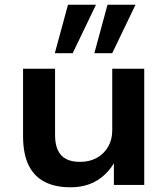

<svg xmlns="http://www.w3.org/2000/svg" viewBox="-20 -786 714 816"><path d="M279 10Q215 10 170 -13Q125 -36 101.5 -84Q78 -132 78 -208V-494H214V-212Q214 -173 226 -147.5Q238 -122 261.5 -110Q285 -98 320 -98Q361 -98 392 -115.5Q423 -133 440 -163Q457 -193 457 -231V-494H593V0H464V-103H470Q442 -50 394 -20Q346 10 279 10ZM381 -560 437 -766H556L457 -560ZM213 -560 269 -766H388L289 -560Z"/></svg>

Font: Nunito Sans 10pt SemiExpanded
Style: Bold
Weight: 700
Width: 6
Designer: Vernon Adams
Foundry: Vernon Adams
Version: Version 3.101;gftools[0.9.27]